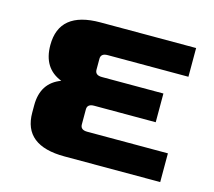

<svg xmlns="http://www.w3.org/2000/svg" viewBox="-78 -584 755 678"><g transform="rotate(15 300.0 -245.0)"><path d="M60 -120V-147Q60 -229 130 -255Q60 -282 60 -367Q60 -490 210 -490H560V-385H265Q240 -385 240 -365V-325Q240 -305 265 -305H490V-200H265Q240 -200 240 -180V-125Q240 -105 265 -105H560V0H210Q60 0 60 -120Z"/></g></svg>

Font: Xolonium
Style: Bold
Weight: 700
Designer: Severin Meyer
Version: Version 4.2